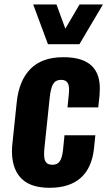

<svg xmlns="http://www.w3.org/2000/svg" viewBox="-20 -849 492 878"><path d="M199.2 -647 131.8 -828.6H238.3L278.8 -717.8L343.8 -828.6H450.7L343.3 -647ZM206.5 9.8Q109.4 9.8 67.9 -43.9Q34.7 -86.4 34.7 -157.7Q34.7 -176.3 37.1 -196.3L56.6 -382.3Q66.9 -481 119.6 -534.2Q172.4 -587.4 269 -587.4Q362.3 -587.9 403.3 -543.9Q437 -508.3 436.5 -442.4Q436.5 -427.7 435.1 -411.1L429.2 -357.9H288.6L294.4 -414.6Q295.9 -427.2 295.9 -437Q295.9 -458.5 290 -468.8Q281.7 -483.9 259.3 -483.9Q234.9 -483.9 223.4 -465.6Q211.9 -447.3 207 -399.9L183.6 -176.3Q181.6 -158.7 181.6 -145.5Q181.6 -123 187 -112.3Q195.3 -95.7 218.8 -95.5Q242.2 -95.2 253.2 -111.3Q264.2 -127.4 268.1 -162.1L274.9 -230.5H416L409.7 -168.9Q399.9 -80.6 348.9 -35.4Q297.9 9.8 206.5 9.8Z"/></svg>

Font: Oswald
Style: Demi-Bold
Weight: 600
Designer: Vernon Adams
Foundry: Vernon Adams
Version: 3.0; ttfautohint (v0.94.23-7a4d-dirty) -l 8 -r 50 -G 200 -x 